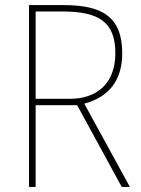

<svg xmlns="http://www.w3.org/2000/svg" viewBox="-20 -734 554 754"><path d="M228 -714H94V0H120V-321H283L458 0H490L311 -327C406 -352 460 -417 460 -525C460 -671 378 -714 228 -714ZM224 -689C368 -689 433 -648 433 -525C433 -406 360 -346 255 -346H120V-689Z"/></svg>

Font: Noto Sans Hebrew SemiCondensed Thin
Style: Regular
Weight: 100
Width: 4
Designer: Monotype Design Team
Foundry: Monotype Imaging Inc.
Version: Version 2.004